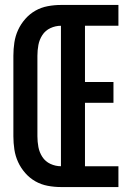

<svg xmlns="http://www.w3.org/2000/svg" viewBox="-20 -755 540 775"><path d="M226 0V-735H458V-651H323V-424H438V-340H323V-84H458V0ZM226 0Q199 0 172.5 -5Q146 -10 123 -23Q100 -36 82 -56.5Q64 -77 53 -101Q42 -125 38 -151.5Q34 -178 34 -205V-530Q34 -557 38 -583.5Q42 -610 53 -634Q64 -658 82 -678.5Q100 -699 123 -712Q146 -725 172.5 -730Q199 -735 226 -735V-651Q204 -651 183.5 -641.5Q163 -632 151 -613.5Q139 -595 135 -573.5Q131 -552 131 -530V-205Q131 -183 135 -161.5Q139 -140 151 -121.5Q163 -103 183.5 -93.5Q204 -84 226 -84Z"/></svg>

Font: Moesevka
Style: Bold
Weight: 700
Monospace: yes
Designer: Belleve Invis
Foundry: Belleve Invis
Version: Version 32.5.0; ttfautohint (v1.8.4)